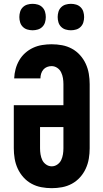

<svg xmlns="http://www.w3.org/2000/svg" viewBox="-20 -974 540 1002"><path d="M250 8Q223 8 196 3Q169 -2 145 -15Q121 -28 102.5 -48.5Q84 -69 72.5 -94Q61 -119 56.5 -146Q52 -173 52 -200V-425H311V-535Q311 -551 308.5 -566.5Q306 -582 299 -596.5Q292 -611 278.5 -620Q265 -629 249 -629Q237 -629 225.5 -624.5Q214 -620 206 -610.5Q198 -601 194.5 -589Q191 -577 191 -565H54Q55 -590 61.5 -614Q68 -638 80.5 -659.5Q93 -681 111.5 -697.5Q130 -714 152.5 -724.5Q175 -735 200 -739Q225 -743 249 -743Q277 -743 304 -738Q331 -733 355 -720Q379 -707 397.5 -686.5Q416 -666 427.5 -641Q439 -616 443.5 -589Q448 -562 448 -535V-200Q448 -173 443.5 -146Q439 -119 427.5 -94Q416 -69 397.5 -48.5Q379 -28 355 -15Q331 -2 304 3Q277 8 250 8ZM250 -106Q266 -106 279.5 -115.5Q293 -125 299.5 -139Q306 -153 308.5 -168.5Q311 -184 311 -200V-311H189V-200Q189 -184 191.5 -168.5Q194 -153 200.5 -139Q207 -125 220.5 -115.5Q234 -106 250 -106ZM350 -816Q336 -816 322.5 -820Q309 -824 299 -834Q289 -844 285 -857.5Q281 -871 281 -885Q281 -899 285 -912.5Q289 -926 299 -936Q309 -946 322.5 -950Q336 -954 350 -954Q364 -954 377.5 -950Q391 -946 401 -936Q411 -926 415 -912.5Q419 -899 419 -885Q419 -871 415 -857.5Q411 -844 401 -834Q391 -824 377.5 -820Q364 -816 350 -816ZM150 -816Q136 -816 122.5 -820Q109 -824 99 -834Q89 -844 85 -857.5Q81 -871 81 -885Q81 -899 85 -912.5Q89 -926 99 -936Q109 -946 122.5 -950Q136 -954 150 -954Q164 -954 177.5 -950Q191 -946 201 -936Q211 -926 215 -912.5Q219 -899 219 -885Q219 -871 215 -857.5Q211 -844 201 -834Q191 -824 177.5 -820Q164 -816 150 -816Z"/></svg>

Font: Iosevka Curly Slab Heavy
Style: Regular
Weight: 900
Monospace: yes
Designer: Belleve Invis
Foundry: Belleve Invis
Version: Version 22.1.2; ttfautohint (v1.8.4)